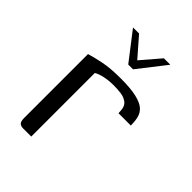

<svg xmlns="http://www.w3.org/2000/svg" viewBox="-174 -656 739 739"><g transform="rotate(45 195.5 -287.0)"><path d="M110 -574H143L211 -496L278 -574H313L224 -460H198ZM130 0H86Q73 0 66.5 -6.5Q60 -13 60 -31V-379Q82 -386 120.5 -394Q159 -402 216 -402Q270 -402 301.5 -394.5Q333 -387 347.5 -374Q362 -361 366.5 -342.5Q371 -324 371 -301H304L303 -315Q302 -338 288 -348.5Q274 -359 255 -361.5Q236 -364 217 -364Q188 -364 165.5 -359Q143 -354 130 -346Z"/></g></svg>

Font: Genos
Style: Regular
Weight: 400
Designer: Robert E. Leuschke
Foundry: Robert E. Leuschke
Version: Version 1.010